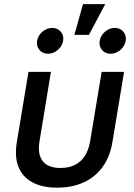

<svg xmlns="http://www.w3.org/2000/svg" viewBox="-20 -885 637 915"><path d="M252 9.3Q181.2 9.3 134.3 -16.1Q87.4 -41.5 68.1 -89.6Q48.8 -137.7 60.1 -207L115.7 -542.5H222.7L168.5 -212.9Q161.1 -169.9 170.7 -141.4Q180.2 -112.8 204.8 -98.6Q229.5 -84.5 267.6 -84.5Q306.6 -84.5 335.9 -98.6Q365.2 -112.8 384 -141.4Q402.8 -169.9 409.7 -212.9L464.4 -542.5H571.3L515.6 -207Q504.4 -138.7 469.5 -90.1Q434.6 -41.5 379.4 -16.1Q324.2 9.3 252 9.3ZM506.8 -628.9Q481.4 -628.9 466.1 -647Q450.7 -665 455.1 -690.4Q459.5 -715.8 480.5 -733.9Q501.5 -752 526.9 -752Q552.7 -752 567.9 -733.9Q583 -715.8 579.1 -690.4Q574.7 -665 553.7 -647Q532.7 -628.9 506.8 -628.9ZM209 -628.9Q183.1 -628.9 168 -647Q152.8 -665 156.7 -690.4Q161.1 -715.8 182.1 -733.9Q203.1 -752 229 -752Q254.4 -752 269.8 -733.9Q285.2 -715.8 280.8 -690.4Q276.4 -665 255.4 -647Q234.4 -628.9 209 -628.9ZM334.5 -718.8 375.5 -865.2H481.4L403.8 -718.8Z"/></svg>

Font: Inter 16pt Medium
Style: Italic
Weight: 500
Italic angle: -9.3988°
Version: Version 4.001;git-66647c0bb